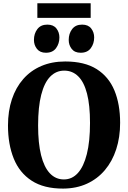

<svg xmlns="http://www.w3.org/2000/svg" viewBox="-20 -1122 770 1154"><path d="M360 11.5Q244 12 170.5 -35.8Q97 -83.5 62.5 -169.2Q28 -255 28 -367.5Q28 -454.5 51.5 -525.2Q75 -596 119.8 -647Q164.5 -698 228.2 -725.2Q292 -752.5 372 -752.5Q488 -752.5 560.8 -706.8Q633.5 -661 667.8 -578.2Q702 -495.5 702 -383.5Q702 -297 678.5 -224.8Q655 -152.5 610.5 -99.8Q566 -47 502.8 -18Q439.5 11 360 11.5ZM364 -43.5Q413 -43.5 448 -82Q483 -120.5 502 -196.2Q521 -272 521 -383Q521 -490 503 -559.5Q485 -629 450.2 -663.2Q415.5 -697.5 366 -697.5Q317 -697.5 281.8 -661.5Q246.5 -625.5 227.8 -552.2Q209 -479 209 -368Q209 -261 227 -189Q245 -117 279.8 -80.2Q314.5 -43.5 364 -43.5ZM255.5 -805Q220.5 -805 202.2 -828Q184 -851 184 -882Q184 -920 204.5 -947Q225 -974 264 -974H265Q301 -974 319 -951Q337 -928 337 -897Q337 -860 316.8 -832.5Q296.5 -805 256.5 -805ZM464.5 -805Q429 -805 411 -828Q393 -851 393 -882Q393 -920 413.5 -947Q434 -974 473 -974H474Q510 -974 528 -951Q546 -928 546 -897Q546 -860 525.8 -832.5Q505.5 -805 465.5 -805ZM525 -1102.5V-1014.5H204.5V-1102.5Z"/></svg>

Font: Merriweather 48pt ExtraBold
Style: Regular
Weight: 800
Version: Version 2.100